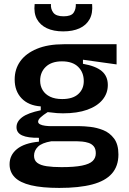

<svg xmlns="http://www.w3.org/2000/svg" viewBox="-20 -744 631 942"><path d="M271 178Q186 178 132 165Q78 152 52.5 126Q27 100 27 62Q27 17 63 -12.5Q99 -42 171 -49V-68Q117 -67 89 -79.5Q61 -92 61 -120Q61 -148 89 -169Q117 -190 180 -203V-222Q120 -226 86 -261.5Q52 -297 52 -354Q52 -405 79.5 -443.5Q107 -482 161 -504.5Q215 -527 293 -527H552V-428L387 -451V-431Q450 -420 479.5 -395Q509 -370 509 -327Q509 -286 483 -254.5Q457 -223 408 -205.5Q359 -188 289 -188Q275 -188 260 -189Q245 -190 214 -194Q192 -180 179.5 -168.5Q167 -157 167 -147Q167 -139 176.5 -134Q186 -129 201.5 -127Q217 -125 232 -125H373Q392 -125 423.5 -121.5Q455 -118 486.5 -105.5Q518 -93 539.5 -64.5Q561 -36 561 14Q561 71 529 107.5Q497 144 432.5 161Q368 178 271 178ZM282 76Q345 76 382 68.5Q419 61 434.5 46Q450 31 450 8Q450 -14 440 -26Q430 -38 414.5 -43Q399 -48 383 -49.5Q367 -51 356 -51H232Q185 -43 166 -24Q147 -5 147 20Q147 43 163 55Q179 67 209 71.5Q239 76 282 76ZM285 -258Q337 -258 364 -282.5Q391 -307 391 -346Q391 -389 363.5 -416Q336 -443 284 -443Q233 -443 205 -416.5Q177 -390 177 -348Q177 -322 189.5 -301.5Q202 -281 226 -269.5Q250 -258 285 -258ZM150 -724H230Q228 -700 241.5 -682Q255 -664 292 -664Q329 -664 341 -681.5Q353 -699 352 -724H432Q436 -679 419.5 -649.5Q403 -620 370 -605Q337 -590 290 -590Q243 -590 210 -605.5Q177 -621 161 -650.5Q145 -680 150 -724Z"/></svg>

Font: Bricolage Grotesque SemiBold
Style: Regular
Weight: 600
Designer: Mathieu Triay
Foundry: Atelier Triay
Version: Version 1.000;gftools[0.9.30]